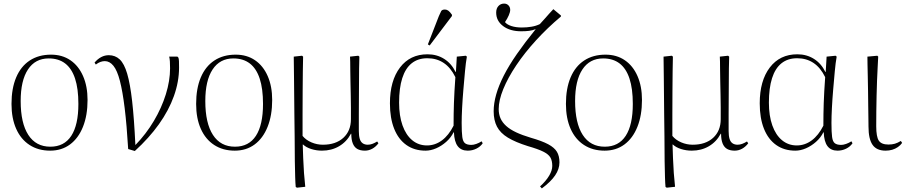

<svg xmlns="http://www.w3.org/2000/svg" viewBox="-20 -824 5038 1068"><path d="M259 14Q193 14 144.5 -17.5Q96 -49 70 -107.5Q44 -166 44 -246Q44 -332 70 -393.5Q96 -455 145.5 -487.5Q195 -520 264 -520Q326 -520 371.5 -489Q417 -458 442 -401Q467 -344 467 -268Q467 -182 441.5 -118.5Q416 -55 369.5 -20.5Q323 14 259 14ZM260 -8Q337 -8 376.5 -68.5Q416 -129 416 -246Q416 -331 397.5 -387Q379 -443 342.5 -471Q306 -499 251 -499Q176 -499 135.5 -437.5Q95 -376 95 -262Q95 -139 137.5 -73.5Q180 -8 260 -8Z M730 16 693 5Q685 -129 673.5 -222.5Q662 -316 647 -374Q632 -432 611 -458Q590 -484 563 -484Q538 -484 513 -465L506 -476Q523 -496 543 -506.5Q563 -517 585 -517Q621 -517 646 -493.5Q671 -470 687.5 -414Q704 -358 715 -261.5Q726 -165 733 -18H734Q793 -79 836 -151.5Q879 -224 902.5 -299.5Q926 -375 926 -444Q926 -465 925 -481.5Q924 -498 921 -509H967L972 -504Q975 -498 975.5 -483.5Q976 -469 976 -448Q976 -370 947.5 -290Q919 -210 864 -133Q809 -56 730 16Z M1286 14Q1220 14 1171.5 -17.5Q1123 -49 1097 -107.5Q1071 -166 1071 -246Q1071 -332 1097 -393.5Q1123 -455 1172.5 -487.5Q1222 -520 1291 -520Q1353 -520 1398.5 -489Q1444 -458 1469 -401Q1494 -344 1494 -268Q1494 -182 1468.5 -118.5Q1443 -55 1396.5 -20.5Q1350 14 1286 14ZM1287 -8Q1364 -8 1403.5 -68.5Q1443 -129 1443 -246Q1443 -331 1424.5 -387Q1406 -443 1369.5 -471Q1333 -499 1278 -499Q1203 -499 1162.5 -437.5Q1122 -376 1122 -262Q1122 -139 1164.5 -73.5Q1207 -8 1287 -8Z M1632 220 1625 216Q1623 196 1622 162.5Q1621 129 1620 73.5Q1619 18 1619 -65Q1619 -72 1618.5 -104Q1618 -136 1617.5 -183.5Q1617 -231 1616.5 -284Q1616 -337 1615.5 -385.5Q1615 -434 1614.5 -467.5Q1614 -501 1614 -509L1660 -514L1666 -509Q1665 -479 1664.5 -427.5Q1664 -376 1663.5 -313.5Q1663 -251 1663 -187Q1663 -123 1663 -68Q1682 -45 1712.5 -32Q1743 -19 1776 -19Q1848 -19 1890 -57.5Q1932 -96 1932 -161Q1932 -190 1932 -224.5Q1932 -259 1931 -295.5Q1930 -332 1929.5 -366Q1929 -400 1928.5 -430Q1928 -460 1928 -480.5Q1928 -501 1927 -509L1973 -514L1979 -509Q1978 -480 1977.5 -443.5Q1977 -407 1977 -366Q1977 -325 1976.5 -280Q1976 -235 1976 -188.5Q1976 -142 1976 -95Q1976 -69 1981 -52Q1986 -35 1997.5 -27Q2009 -19 2026 -19Q2039 -19 2052 -24Q2065 -29 2078 -37L2085 -27Q2070 -7 2050.5 3.5Q2031 14 2010 14Q1984 14 1967.5 4.5Q1951 -5 1942.5 -26Q1934 -47 1934 -80H1932Q1908 -35 1866 -10.5Q1824 14 1771 14Q1740 14 1711.5 5Q1683 -4 1666 -20H1664Q1665 13 1666.5 55Q1668 97 1671 138.5Q1674 180 1678 215Z M2347 14Q2285 14 2240.5 -17.5Q2196 -49 2172.5 -108Q2149 -167 2149 -249Q2149 -375 2205 -448.5Q2261 -522 2358 -522Q2410 -522 2450.5 -496.5Q2491 -471 2514 -424H2516L2521 -509L2571 -514L2577 -509Q2571 -476 2566.5 -427Q2562 -378 2557.5 -325Q2553 -272 2550.5 -223.5Q2548 -175 2548 -140Q2548 -88 2551.5 -62Q2555 -36 2567 -27Q2579 -18 2602 -18Q2614 -18 2629.5 -23.5Q2645 -29 2659 -38L2665 -27Q2652 -8 2629.5 3Q2607 14 2582 14Q2545 14 2526 -11Q2507 -36 2505 -88H2503Q2488 -58 2462 -35Q2436 -12 2406 1Q2376 14 2347 14ZM2355 -15Q2400 -15 2438 -43Q2476 -71 2503 -125Q2503 -160 2503.5 -190Q2504 -220 2505 -250.5Q2506 -281 2508 -316.5Q2510 -352 2513 -395Q2487 -448 2448 -474Q2409 -500 2357 -500Q2305 -500 2270 -472Q2235 -444 2217.5 -389Q2200 -334 2200 -253Q2200 -180 2219 -126.5Q2238 -73 2273 -44Q2308 -15 2355 -15ZM2370 -571 2360 -577 2421 -734Q2429 -753 2434 -762Q2439 -771 2455 -771Q2465 -771 2474 -764.5Q2483 -758 2494 -742V-735Z M2994 224 2984 213Q3017 183 3034.5 153.5Q3052 124 3052 99Q3052 70 3041.5 52Q3031 34 3002 19.5Q2973 5 2917 -11Q2847 -33 2805 -58.5Q2763 -84 2744.5 -119.5Q2726 -155 2726 -205Q2726 -249 2740 -298.5Q2754 -348 2782.5 -404Q2811 -460 2855.5 -524Q2900 -588 2960 -662Q2943 -655 2923.5 -652.5Q2904 -650 2879 -650Q2817 -650 2778.5 -679Q2740 -708 2740 -754Q2740 -777 2752.5 -790.5Q2765 -804 2784 -804Q2799 -804 2808.5 -794Q2818 -784 2818 -769Q2818 -757 2810 -738.5Q2802 -720 2789 -701Q2800 -687 2825 -679Q2850 -671 2883 -671Q2911 -671 2937 -675.5Q2963 -680 2983 -690Q3000 -708 3011.5 -721.5Q3023 -735 3034 -747Q3045 -759 3058 -773L3100 -738V-732Q3025 -669 2961.5 -599.5Q2898 -530 2851.5 -460.5Q2805 -391 2779.5 -328.5Q2754 -266 2754 -217Q2754 -189 2764 -166Q2774 -143 2795.5 -123.5Q2817 -104 2851 -88Q2885 -72 2932 -58Q2995 -40 3029.5 -21.5Q3064 -3 3078 20.5Q3092 44 3092 79Q3092 116 3068 151.5Q3044 187 2994 224Z M3343 14Q3277 14 3228.5 -17.5Q3180 -49 3154 -107.5Q3128 -166 3128 -246Q3128 -332 3154 -393.5Q3180 -455 3229.5 -487.5Q3279 -520 3348 -520Q3410 -520 3455.5 -489Q3501 -458 3526 -401Q3551 -344 3551 -268Q3551 -182 3525.5 -118.5Q3500 -55 3453.5 -20.5Q3407 14 3343 14ZM3344 -8Q3421 -8 3460.5 -68.5Q3500 -129 3500 -246Q3500 -331 3481.5 -387Q3463 -443 3426.5 -471Q3390 -499 3335 -499Q3260 -499 3219.5 -437.5Q3179 -376 3179 -262Q3179 -139 3221.5 -73.5Q3264 -8 3344 -8Z M3689 220 3682 216Q3680 196 3679 162.5Q3678 129 3677 73.5Q3676 18 3676 -65Q3676 -72 3675.5 -104Q3675 -136 3674.5 -183.5Q3674 -231 3673.5 -284Q3673 -337 3672.5 -385.5Q3672 -434 3671.5 -467.5Q3671 -501 3671 -509L3717 -514L3723 -509Q3722 -479 3721.5 -427.5Q3721 -376 3720.5 -313.5Q3720 -251 3720 -187Q3720 -123 3720 -68Q3739 -45 3769.5 -32Q3800 -19 3833 -19Q3905 -19 3947 -57.5Q3989 -96 3989 -161Q3989 -190 3989 -224.5Q3989 -259 3988 -295.5Q3987 -332 3986.5 -366Q3986 -400 3985.5 -430Q3985 -460 3985 -480.5Q3985 -501 3984 -509L4030 -514L4036 -509Q4035 -480 4034.5 -443.5Q4034 -407 4034 -366Q4034 -325 4033.5 -280Q4033 -235 4033 -188.5Q4033 -142 4033 -95Q4033 -69 4038 -52Q4043 -35 4054.5 -27Q4066 -19 4083 -19Q4096 -19 4109 -24Q4122 -29 4135 -37L4142 -27Q4127 -7 4107.5 3.5Q4088 14 4067 14Q4041 14 4024.5 4.5Q4008 -5 3999.5 -26Q3991 -47 3991 -80H3989Q3965 -35 3923 -10.5Q3881 14 3828 14Q3797 14 3768.5 5Q3740 -4 3723 -20H3721Q3722 13 3723.5 55Q3725 97 3728 138.5Q3731 180 3735 215Z M4404 14Q4342 14 4297.5 -17.5Q4253 -49 4229.5 -108Q4206 -167 4206 -249Q4206 -375 4262 -448.5Q4318 -522 4415 -522Q4467 -522 4507.5 -496.5Q4548 -471 4571 -424H4573L4578 -509L4628 -514L4634 -509Q4628 -476 4623.5 -427Q4619 -378 4614.5 -325Q4610 -272 4607.5 -223.5Q4605 -175 4605 -140Q4605 -88 4608.5 -62Q4612 -36 4624 -27Q4636 -18 4659 -18Q4671 -18 4686.5 -23.5Q4702 -29 4716 -38L4722 -27Q4709 -8 4686.5 3Q4664 14 4639 14Q4602 14 4583 -11Q4564 -36 4562 -88H4560Q4545 -58 4519 -35Q4493 -12 4463 1Q4433 14 4404 14ZM4412 -15Q4457 -15 4495 -43Q4533 -71 4560 -125Q4560 -160 4560.5 -190Q4561 -220 4562 -250.5Q4563 -281 4565 -316.5Q4567 -352 4570 -395Q4544 -448 4505 -474Q4466 -500 4414 -500Q4362 -500 4327 -472Q4292 -444 4274.5 -389Q4257 -334 4257 -253Q4257 -180 4276 -126.5Q4295 -73 4330 -44Q4365 -15 4412 -15Z M4906 14Q4856 14 4833.5 -18.5Q4811 -51 4811 -120Q4811 -134 4810.5 -164Q4810 -194 4809.5 -234Q4809 -274 4808.5 -317Q4808 -360 4807 -399Q4806 -438 4805.5 -467.5Q4805 -497 4805 -509L4860 -514L4865 -509Q4864 -485 4862 -450.5Q4860 -416 4858.5 -375.5Q4857 -335 4856 -291.5Q4855 -248 4854.5 -205Q4854 -162 4854 -122Q4854 -63 4868.5 -41.5Q4883 -20 4922 -20Q4942 -20 4957.5 -24.5Q4973 -29 4991 -40L4998 -29Q4989 -16 4974.5 -6Q4960 4 4943 9Q4926 14 4906 14Z"/></svg>

Font: Literata 60pt ExtraLight
Style: Regular
Weight: 250
Designer: Latin by Veronika Burian and Jose Scaglione. Greek by Irene Vlachou. Cyrillic by Vera Evstafieva.
Foundry: TypeTogether
Version: Version 3.103;gftools[0.9.29]